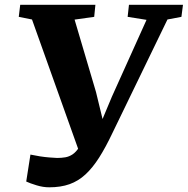

<svg xmlns="http://www.w3.org/2000/svg" viewBox="-20 -763 780 798"><path d="M184.5 15.5Q159 15.5 132 7.2Q105 -1 89 -8.5L106.5 -120.5Q125 -116.5 146 -113.2Q167 -110 186 -108.5Q205 -107 217.5 -106.5Q235.5 -106.5 251.5 -109.2Q267.5 -112 281.8 -121.5Q296 -131 308.5 -150.5Q321 -170 332.5 -203.5L316 -113L113 -682L58 -693L64 -743H376.5L371.5 -693L290 -681.5L379 -380.5L422 -203.5L379.5 -204.5L445 -361L589 -680.5L510.5 -693L516 -743H740.5L734 -693L676 -682L447 -209.5Q419 -150.5 392 -108Q365 -65.5 335.2 -38Q305.5 -10.5 269 2.5Q232.5 15.5 184.5 15.5Z"/></svg>

Font: Merriweather 24pt ExtraBold
Style: Italic
Weight: 800
Italic angle: -7.8°
Version: Version 2.101